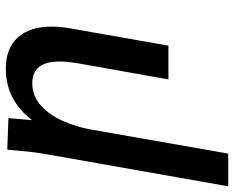

<svg xmlns="http://www.w3.org/2000/svg" viewBox="-112 -507 804 660"><g transform="rotate(-90 290.0 -177.0)"><path d="M105.5 -554 214 -550 207 -469Q276.5 -559 383.5 -559Q454 -559 491.2 -517.8Q528.5 -476.5 528.5 -401.5Q528.5 -372 522.5 -337.5L463 0H347L401.5 -306Q408.5 -346.5 408.5 -374.5Q408.5 -468 334 -468Q289.5 -468 256.8 -438Q224 -408 203.8 -362Q183.5 -316 174.5 -265L92 205.5H-20.5L90.5 -423Q96 -455.5 98.8 -482.2Q101.5 -509 105.5 -554Z"/></g></svg>

Font: JuliaMono SemiBold
Style: Italic
Weight: 600
Italic angle: -9°
Monospace: yes
Designer: cormullion
Foundry: corm
Version: Version 0.056; ttfautohint (v1.8.4)